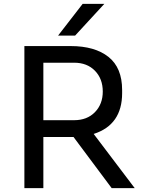

<svg xmlns="http://www.w3.org/2000/svg" viewBox="-20 -972 740 992"><path d="M368 -788H280L407 -952H519ZM204 0H106V-734H345Q470 -734 540.5 -678Q611 -622 611 -507V-491Q611 -327 464 -280L676 0H557L360 -264H345H204ZM363 -648H204V-351H363Q430 -351 470.5 -392.5Q511 -434 511 -499Q511 -565 470.5 -606.5Q430 -648 363 -648Z"/></svg>

Font: Sora
Style: Regular
Weight: 400
Designer: Jonathan Barnbrook, Julián Moncada
Foundry: Barnbrook Fonts
Version: Version 2.000